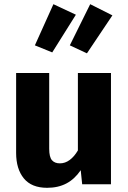

<svg xmlns="http://www.w3.org/2000/svg" viewBox="-20 -880 612 917"><path d="M352 -531.4H510V0H372.5L365.5 -67.1Q336.8 -24.7 297.1 -3.8Q257.5 17 205.2 17Q130.6 17 93.8 -28.1Q57 -73.2 57 -149.6V-531.4H215V-169.6Q215 -129.9 228.1 -114.9Q241.2 -99.8 266.1 -99.8Q291.1 -99.8 313 -116Q334.9 -132.2 352 -161.6ZM313.5 -663.4 410.8 -860 516.8 -806.6 395.2 -625.3ZM146.6 -663.4 235.1 -860 342.4 -809.7 229.5 -629.7Z"/></svg>

Font: Fira Sans Variable
Style: Regular
Weight: 400
Designer: Carrois Corporate & Edenspiekermann AG
Foundry: Carrois Corporate GbR & Edenspiekermann AG
Version: Version 4.202